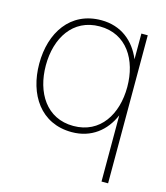

<svg xmlns="http://www.w3.org/2000/svg" viewBox="-110 -617 781 902"><g transform="rotate(15 281.0 -166.0)"><path d="M500 -520H469V-395C435 -477 368 -532 272 -532C121 -532 42 -410 42 -260C42 -110 121 12 272 12C367 12 434 -42 468 -122V200H500ZM74 -260C74 -392 141 -502 272 -502C403 -502 470 -392 470 -260C470 -128 403 -18 272 -18C141 -18 74 -128 74 -260Z"/></g></svg>

Font: Aspekta 100
Style: Regular
Weight: 100
Designer: Ivo Dolenc
Version: Version 2.000